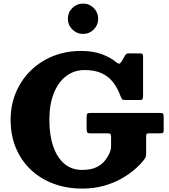

<svg xmlns="http://www.w3.org/2000/svg" viewBox="-20 -1058 965 1095"><path d="M453.5 -864.5Q489.5 -864.5 514.8 -890Q540 -915.5 540 -951Q540 -987 514.8 -1012.2Q489.5 -1037.5 453.5 -1037.5Q418 -1037.5 392.5 -1012.2Q367 -987 367 -951Q367 -915.5 392.5 -890Q418 -864.5 453.5 -864.5ZM499.5 -414Q484 -414 479 -410.5Q474 -407 474 -390.5V-325Q474 -310.5 477 -304Q480 -297.5 495.5 -297.5H593Q606 -297.5 609.8 -294Q613.5 -290.5 613.5 -276.5V-227Q613.5 -213 611.5 -204.5Q609.5 -196 605.5 -186.5Q595 -162.5 576.8 -140Q558.5 -117.5 527.5 -103.2Q496.5 -89 447 -89Q388 -89 346.8 -124.2Q305.5 -159.5 283.5 -223.5Q261.5 -287.5 261.5 -375Q261.5 -462.5 286.8 -526Q312 -589.5 357.2 -624Q402.5 -658.5 462.5 -658.5Q520.5 -658.5 560 -640.2Q599.5 -622 625.2 -588.5Q651 -555 667 -511Q672.5 -497.5 675.8 -492.5Q679 -487.5 698.5 -487.5H776.5Q791 -487.5 793.5 -494.2Q796 -501 796 -515V-737Q796 -748 791.2 -750.8Q786.5 -753.5 775.5 -753.5H714.5Q706 -753.5 701.5 -750.8Q697 -748 693.5 -742L673.5 -707.5Q665.5 -695.5 660 -694.8Q654.5 -694 644 -702.5Q608 -732 558.2 -749.8Q508.5 -767.5 442.5 -767.5Q355.5 -767.5 282 -737.8Q208.5 -708 154.5 -654.8Q100.5 -601.5 70.5 -530Q40.5 -458.5 40.5 -375Q40.5 -286 70.8 -213.8Q101 -141.5 156 -89.8Q211 -38 285.8 -10.2Q360.5 17.5 449.5 17.5Q516.5 17.5 572.8 1.5Q629 -14.5 673.5 -39.8Q718 -65 750.5 -93.8Q783 -122.5 802 -148Q809 -157 811.2 -164Q813.5 -171 813.5 -187V-280Q813.5 -291.5 816.8 -294.5Q820 -297.5 831.5 -297.5H893Q905.5 -297.5 909.5 -300.5Q913.5 -303.5 913.5 -315.5V-388.5Q913.5 -406 909.2 -410Q905 -414 888.5 -414Z"/></svg>

Font: Besley ExtraBold
Style: Regular
Weight: 800
Designer: Owen Earl
Foundry: indestructible type*
Version: Version 2.001